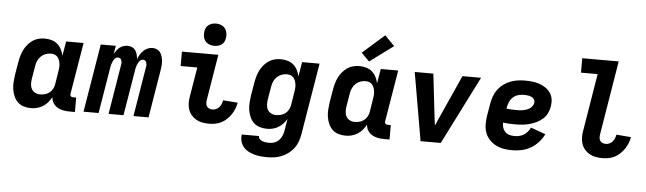

<svg xmlns="http://www.w3.org/2000/svg" viewBox="-56 -1007 4912 1459"><g transform="rotate(5 2400.0 -277.5)"><path d="M196 8Q167 8 140.5 0Q114 -8 95 -26Q76 -44 65 -69Q54 -94 49.5 -121Q45 -148 47 -176.5Q49 -205 53 -234L70 -334Q74 -357 80.5 -380.5Q87 -404 98 -426Q109 -448 125 -467.5Q141 -487 162 -501.5Q183 -516 207 -522Q231 -528 254 -528Q282 -528 307.5 -520.5Q333 -513 352 -496.5Q371 -480 382.5 -457Q394 -434 399 -409L418 -520H551L486 -129Q485 -123 485.5 -118Q486 -113 489.5 -109Q493 -105 498 -103.5Q503 -102 509 -102H531V8H490Q465 8 441 3.5Q417 -1 397 -13Q377 -25 364.5 -45Q352 -65 351 -90Q339 -68 323 -49Q307 -30 286 -17Q265 -4 242 2Q219 8 196 8ZM254 -102Q272 -102 290.5 -106.5Q309 -111 325 -123Q341 -135 350.5 -152.5Q360 -170 363 -188L379 -288Q382 -303 383 -318Q384 -333 382 -347Q380 -361 375.5 -374Q371 -387 362 -397.5Q353 -408 340 -413Q327 -418 312 -418Q292 -418 272 -411Q252 -404 236.5 -389.5Q221 -375 212 -355.5Q203 -336 200 -316L183 -216Q180 -196 180.5 -175.5Q181 -155 190 -138Q199 -121 216.5 -111.5Q234 -102 254 -102Z M596 0 682 -520H797L786 -457Q794 -471 804 -484.5Q814 -498 826.5 -508Q839 -518 855 -523Q871 -528 886 -528Q904 -528 920.5 -520.5Q937 -513 946.5 -499Q956 -485 960.5 -468Q965 -451 966 -433Q973 -451 983 -468Q993 -485 1007.5 -499Q1022 -513 1040 -520.5Q1058 -528 1076 -528Q1094 -528 1110 -521Q1126 -514 1135.5 -500.5Q1145 -487 1150 -470Q1155 -453 1156.5 -435.5Q1158 -418 1156.5 -400Q1155 -382 1152 -364L1092 0H977L1040 -383Q1042 -392 1041 -400.5Q1040 -409 1037 -416.5Q1034 -424 1027 -428.5Q1020 -433 1011 -433Q1003 -433 995 -427.5Q987 -422 981.5 -414Q976 -406 972.5 -397.5Q969 -389 966 -380.5Q963 -372 961 -363Q959 -354 958 -345L901 0H787L850 -383Q852 -392 851 -400.5Q850 -409 847 -416.5Q844 -424 837 -428.5Q830 -433 821 -433Q812 -433 804.5 -427.5Q797 -422 791.5 -414Q786 -406 782.5 -397.5Q779 -389 776 -380.5Q773 -372 771 -363Q769 -354 768 -345L711 0Z M1554 8Q1528 8 1503 3.5Q1478 -1 1456.5 -13Q1435 -25 1419 -43.5Q1403 -62 1395 -85.5Q1387 -109 1386.5 -135Q1386 -161 1391 -187L1428 -410H1301V-520H1579L1521 -169Q1519 -156 1520 -143.5Q1521 -131 1528 -121Q1535 -111 1546.5 -106.5Q1558 -102 1571 -102Q1585 -102 1599 -108.5Q1613 -115 1622.5 -126.5Q1632 -138 1637.5 -151.5Q1643 -165 1645 -179L1757 -170Q1753 -147 1744 -124Q1735 -101 1721 -80Q1707 -59 1688.5 -41.5Q1670 -24 1648 -12.5Q1626 -1 1601.5 3.5Q1577 8 1554 8ZM1542 -585Q1522 -585 1503 -592.5Q1484 -600 1472.5 -615Q1461 -630 1458 -650Q1455 -670 1458 -690Q1460 -705 1467.5 -718Q1475 -731 1487.5 -739.5Q1500 -748 1514 -751.5Q1528 -755 1542 -755Q1562 -755 1580.5 -747.5Q1599 -740 1610.5 -725Q1622 -710 1625.5 -690Q1629 -670 1625 -650Q1623 -635 1616 -622Q1609 -609 1596.5 -600.5Q1584 -592 1570 -588.5Q1556 -585 1542 -585Z M2016 223Q1990 223 1964.5 220.5Q1939 218 1915 211Q1891 204 1869.5 192Q1848 180 1833 161.5Q1818 143 1811.5 118.5Q1805 94 1809 68H1941Q1939 82 1949 91.5Q1959 101 1971.5 105.5Q1984 110 1997.5 111.5Q2011 113 2025 113Q2044 113 2063.5 105.5Q2083 98 2097 83Q2111 68 2119 49Q2127 30 2130 11L2145 -80Q2133 -60 2117 -43Q2101 -26 2081 -14Q2061 -2 2039 3Q2017 8 1996 8Q1967 8 1940.5 0Q1914 -8 1895 -26Q1876 -44 1865 -69Q1854 -94 1849.5 -121Q1845 -148 1847 -176.5Q1849 -205 1853 -234L1870 -334Q1874 -357 1880.5 -380.5Q1887 -404 1898 -426Q1909 -448 1925 -467.5Q1941 -487 1962 -501.5Q1983 -516 2007 -522Q2031 -528 2054 -528Q2082 -528 2107.5 -520.5Q2133 -513 2152 -496.5Q2171 -480 2182.5 -457Q2194 -434 2199 -409L2218 -520H2351L2260 29Q2255 56 2245.5 83Q2236 110 2218.5 133.5Q2201 157 2177 175Q2153 193 2126 204Q2099 215 2071.5 219Q2044 223 2016 223ZM2054 -102Q2072 -102 2090.5 -106.5Q2109 -111 2125 -123Q2141 -135 2150.5 -152.5Q2160 -170 2163 -188L2179 -288Q2182 -303 2183 -318Q2184 -333 2182 -347Q2180 -361 2175.5 -374Q2171 -387 2162 -397.5Q2153 -408 2140 -413Q2127 -418 2112 -418Q2092 -418 2072 -411Q2052 -404 2036.5 -389.5Q2021 -375 2012 -355.5Q2003 -336 2000 -316L1983 -216Q1980 -196 1980.5 -175.5Q1981 -155 1990 -138Q1999 -121 2016.5 -111.5Q2034 -102 2054 -102Z M2596 8Q2567 8 2540.5 0Q2514 -8 2495 -26Q2476 -44 2465 -69Q2454 -94 2449.5 -121Q2445 -148 2447 -176.5Q2449 -205 2453 -234L2470 -334Q2474 -357 2480.5 -380.5Q2487 -404 2498 -426Q2509 -448 2525 -467.5Q2541 -487 2562 -501.5Q2583 -516 2607 -522Q2631 -528 2654 -528Q2682 -528 2707.5 -520.5Q2733 -513 2752 -496.5Q2771 -480 2782.5 -457Q2794 -434 2799 -409L2818 -520H2951L2886 -129Q2885 -123 2885.5 -118Q2886 -113 2889.5 -109Q2893 -105 2898 -103.5Q2903 -102 2909 -102H2931V8H2890Q2865 8 2841 3.5Q2817 -1 2797 -13Q2777 -25 2764.5 -45Q2752 -65 2751 -90Q2739 -68 2723 -49Q2707 -30 2686 -17Q2665 -4 2642 2Q2619 8 2596 8ZM2654 -102Q2672 -102 2690.5 -106.5Q2709 -111 2725 -123Q2741 -135 2750.5 -152.5Q2760 -170 2763 -188L2779 -288Q2782 -303 2783 -318Q2784 -333 2782 -347Q2780 -361 2775.5 -374Q2771 -387 2762 -397.5Q2753 -408 2740 -413Q2727 -418 2712 -418Q2692 -418 2672 -411Q2652 -404 2636.5 -389.5Q2621 -375 2612 -355.5Q2603 -336 2600 -316L2583 -216Q2580 -196 2580.5 -175.5Q2581 -155 2590 -138Q2599 -121 2616.5 -111.5Q2634 -102 2654 -102ZM2724 -569 2663 -631 2830 -778 2904 -702Z M3167 0 3077 -520H3219L3259 -173Q3261 -162 3262.5 -150.5Q3264 -139 3265 -128Q3270 -139 3275.5 -150.5Q3281 -162 3285 -173L3441 -520H3583L3321 0Z M3866 8Q3833 8 3801 2.5Q3769 -3 3741.5 -17Q3714 -31 3692.5 -54Q3671 -77 3660 -106Q3649 -135 3648.5 -168Q3648 -201 3653 -234L3670 -334Q3675 -362 3685 -389Q3695 -416 3712.5 -439.5Q3730 -463 3754.5 -481Q3779 -499 3806.5 -509.5Q3834 -520 3861.5 -524Q3889 -528 3917 -528Q3945 -528 3973 -525Q4001 -522 4026.5 -513.5Q4052 -505 4074.5 -490Q4097 -475 4112 -453.5Q4127 -432 4131 -404.5Q4135 -377 4130 -348Q4126 -322 4113.5 -296.5Q4101 -271 4079 -252Q4057 -233 4031.5 -221Q4006 -209 3979.5 -202Q3953 -195 3926 -192.5Q3899 -190 3873 -190Q3849 -190 3825.5 -191Q3802 -192 3779 -195Q3778 -175 3784 -156.5Q3790 -138 3803.5 -124.5Q3817 -111 3836 -106Q3855 -101 3875 -101Q3893 -101 3911 -105Q3929 -109 3945 -119Q3961 -129 3973.5 -144Q3986 -159 3994 -176L4107 -135Q4090 -101 4064 -72.5Q4038 -44 4005.5 -25.5Q3973 -7 3937 0.5Q3901 8 3866 8ZM3873 -299Q3885 -299 3897.5 -299.5Q3910 -300 3923 -302.5Q3936 -305 3948.5 -309.5Q3961 -314 3972.5 -321.5Q3984 -329 3992 -340.5Q4000 -352 4002 -364Q4004 -375 4001 -384Q3998 -393 3991 -399.5Q3984 -406 3975 -410Q3966 -414 3956.5 -416Q3947 -418 3937 -418.5Q3927 -419 3917 -419Q3896 -419 3875 -413Q3854 -407 3837 -392Q3820 -377 3811 -357Q3802 -337 3798 -316L3796 -303Q3816 -301 3834.5 -300Q3853 -299 3873 -299Z M4554 8Q4528 8 4503 3.5Q4478 -1 4456.5 -13Q4435 -25 4419 -43.5Q4403 -62 4395 -85.5Q4387 -109 4386.5 -135Q4386 -161 4391 -187L4463 -625H4336V-735H4614L4521 -169Q4519 -156 4520 -143.5Q4521 -131 4528 -121Q4535 -111 4546.5 -106.5Q4558 -102 4571 -102Q4585 -102 4599 -108.5Q4613 -115 4622.5 -126.5Q4632 -138 4637.5 -151.5Q4643 -165 4645 -179L4757 -170Q4753 -147 4744 -124Q4735 -101 4721 -80Q4707 -59 4688.5 -41.5Q4670 -24 4648 -12.5Q4626 -1 4601.5 3.5Q4577 8 4554 8Z"/></g></svg>

Font: Iosevka Extrabold Extended
Style: Italic
Weight: 800
Width: 7
Italic angle: -9°
Monospace: yes
Designer: Belleve Invis
Foundry: Belleve Invis
Version: Version 32.5.0; ttfautohint (v1.8.4)